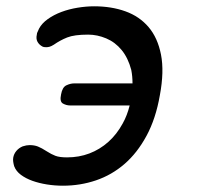

<svg xmlns="http://www.w3.org/2000/svg" viewBox="-20 -580 640 610"><path d="M488 -278Q475 -203 445.5 -148.5Q416 -94 375.5 -59Q335 -24 285 -7Q235 10 180 10Q154 10 129 6Q104 2 83 -5.5Q62 -13 46.5 -24.5Q31 -36 25 -52Q23 -59 22 -66Q21 -73 22 -79Q24 -91 32 -100.5Q40 -110 52 -115Q58 -117 63.5 -118Q69 -119 74 -119Q89 -119 100.5 -114.5Q112 -110 129 -99Q143 -90 156 -85Q169 -80 193 -80Q231 -80 264 -92.5Q297 -105 324 -129Q351 -153 370 -188Q384 -213 392 -245H202Q191 -245 180 -251Q169 -257 174 -280Q178 -303 191 -309Q204 -315 215 -315H401Q401 -338 397 -358Q387 -396 366.5 -421Q346 -446 317.5 -458Q289 -470 260 -470Q216 -470 193.5 -461Q171 -452 151 -438Q143 -433 137.5 -431.5Q132 -430 127 -430Q122 -430 119.5 -430.5Q117 -431 115 -432Q104 -438 99 -447.5Q94 -457 97 -470Q97 -475 100 -480L104 -489Q113 -506 132 -519.5Q151 -533 175 -542Q199 -551 226.5 -555.5Q254 -560 279 -560Q334 -560 378.5 -544Q423 -528 452 -494Q481 -460 491.5 -406.5Q502 -353 488 -278Z"/></svg>

Font: Maple Mono Normal NL
Style: Italic
Weight: 400
Italic angle: -10°
Monospace: yes
Designer: subframe7536
Version: Version 7.000